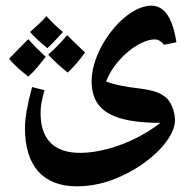

<svg xmlns="http://www.w3.org/2000/svg" viewBox="-20 -540 676 677"><path d="M251 117C304 117 357 105 410 80C518 30 597 -55 597 -116C597 -146 583 -183 563 -198C543 -214 518 -222 472 -228C420 -234 380 -242 354 -253C365 -280 380 -305 400 -327C441 -373 490 -401 526 -401C538 -401 548 -395 558 -382L602 -391C589 -476 560 -520 514 -520C485 -520 453 -506 420 -479C353 -423 303 -329 303 -254C303 -220 311 -193 327 -171C355 -134 411 -113 500 -108C514 -107 530 -107 546 -107C519 -86 489 -68 458 -52C393 -20 322 -1 263 -1C170 -1 123 -49 123 -142C123 -165 128 -192 137 -222L93 -233C76 -170 68 -122 68 -88C68 45 132 117 251 117ZM147 -370C155 -377 174 -396 202 -427C178 -447 159 -466 144 -483C133 -470 114 -452 86 -427C99 -412 119 -393 147 -370ZM219 -284C242 -306 262 -330 280 -355C246 -387 225 -407 217 -416C193 -388 170 -365 150 -347C169 -327 191 -306 219 -284ZM80 -270C101 -289 121 -313 141 -340C112 -367 91 -388 80 -402C57 -379 34 -356 12 -333C28 -313 51 -292 80 -270Z"/></svg>

Font: Noto Naskh Arabic UI
Style: Bold
Weight: 700
Designer: Monotype Design Team, David Williams, Mohamad Dakak and Nizar Qandah
Foundry: Monotype Imaging Inc.
Version: Version 2.016